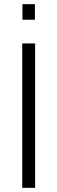

<svg xmlns="http://www.w3.org/2000/svg" viewBox="-20 -904 276 924"><path d="M87 0V-695H149V0ZM88 -809V-884H148V-809Z"/></svg>

Font: Titillium Web[RUS by Daymarius]
Style: Regular
Weight: 300
Designer: Cyrillization by Daymarius
Foundry: Cyrillization by Daymarius
Version: Version 1.002 September 12, 2018